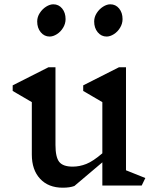

<svg xmlns="http://www.w3.org/2000/svg" viewBox="-20 -863 735 893"><path d="M153 -763Q153 -784 165 -802.5Q177 -821 194.5 -832Q212 -843 228 -843Q253 -843 269 -823.5Q285 -804 285 -774Q285 -753 273.5 -734Q262 -715 244.5 -704Q227 -693 211 -693Q186 -693 169.5 -713Q153 -733 153 -763ZM418 -763Q418 -784 430 -802.5Q442 -821 459.5 -832Q477 -843 493 -843Q518 -843 534 -823.5Q550 -804 550 -774Q550 -753 538.5 -734Q527 -715 509.5 -704Q492 -693 476 -693Q451 -693 434.5 -713Q418 -733 418 -763ZM639 0H456V-108L326 2Q305 10 272 10Q205 10 166.5 -31.5Q128 -73 128 -144V-388L39 -440V-466L205 -550H238V-189Q238 -132 255.5 -110Q273 -88 318 -88Q350 -88 381.5 -100.5Q413 -113 456 -150V-388L367 -440V-466L533 -550H566V-71L656 -35Z"/></svg>

Font: Inknut Antiqua Light
Style: Regular
Weight: 300
Designer: Claus Eggers Sørensen
Foundry: Claus Eggers Sørensen
Version: Version 1.003; ttfautohint (v1.8.2) -l 8 -r 50 -G 200 -x 14 